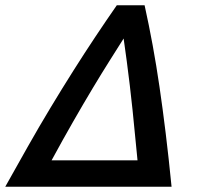

<svg xmlns="http://www.w3.org/2000/svg" viewBox="-60 -713 759 733"><path d="M-40 0Q3 -77 46 -153Q89 -229 133 -302Q177 -375 220 -443Q263 -511 305 -574Q347 -637 386 -693H492Q509 -616 523 -539.5Q537 -463 549 -381Q561 -299 572.5 -205Q584 -111 595 0ZM137 -101H465Q460 -149 455.5 -197.5Q451 -246 446 -293.5Q441 -341 435.5 -387.5Q430 -434 424 -479Q418 -524 412 -566Q388 -528 358 -480.5Q328 -433 293.5 -375.5Q259 -318 220 -250Q181 -182 137 -101Z"/></svg>

Font: Ubuntu Sans SemiBold
Style: Italic
Weight: 600
Italic angle: -13.5°
Designer: Dalton Maag Ltd
Foundry: Dalton Maag Ltd
Version: Version 1.006